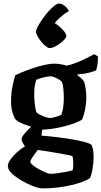

<svg xmlns="http://www.w3.org/2000/svg" viewBox="-20 -857 569 1077"><path d="M218 200Q205 200 181 192.5Q157 185 130 171.5Q103 158 79 142Q55 126 39.5 108.5Q24 91 24 75Q24 58 39 37Q54 16 76.5 -4Q99 -24 120 -36Q114 -44 107.5 -56Q101 -68 101 -76Q101 -86 112.5 -101Q124 -116 139 -131Q154 -146 165 -154L217 -143L213 -96Q223 -96 251 -93Q279 -90 315.5 -85.5Q352 -81 389 -74.5Q426 -68 454.5 -60.5Q483 -53 494 -44Q500 -31 502.5 -12.5Q505 6 505 21Q505 54 499.5 88Q494 122 485 142Q471 152 443.5 162.5Q416 173 380 181.5Q344 190 302 195Q260 200 218 200ZM262 118Q278 118 301 115Q324 112 347.5 107.5Q371 103 387 99Q389 93 390 82Q391 71 391 61Q391 50 390 38Q389 26 386 19Q384 17 365 13Q346 9 319.5 4.5Q293 0 266 -4.5Q239 -9 218.5 -12Q198 -15 192 -16Q183 -4 173 9.5Q163 23 156.5 34Q150 45 150 51Q150 58 164 69.5Q178 81 198 92Q218 103 236 110.5Q254 118 262 118ZM213 -129Q181 -138 155.5 -146Q130 -154 112 -161Q94 -168 82.5 -175.5Q71 -183 65 -190Q57 -202 49.5 -228.5Q42 -255 42 -285Q42 -334 50 -372.5Q58 -411 65 -434Q75 -440 101.5 -451Q128 -462 161.5 -473.5Q195 -485 228.5 -492.5Q262 -500 286 -500Q301 -500 321 -496.5Q341 -493 354 -489Q377 -493 406.5 -504.5Q436 -516 464 -530Q492 -544 508 -553L529 -541Q530 -521 527 -498.5Q524 -476 519 -462Q494 -452 468 -446.5Q442 -441 415 -440V-434Q422 -429 432 -421Q442 -413 451 -400Q457 -384 460.5 -359.5Q464 -335 464 -314Q464 -276 457 -241.5Q450 -207 441 -187Q428 -177 394.5 -164.5Q361 -152 313.5 -142Q266 -132 213 -129ZM260 -195Q267 -195 280 -198Q293 -201 305.5 -205.5Q318 -210 324 -213Q330 -227 334 -252.5Q338 -278 338 -304Q338 -335 335 -362Q332 -389 327 -398Q323 -404 311 -411Q299 -418 285.5 -423.5Q272 -429 265 -429Q256 -429 241.5 -426.5Q227 -424 211.5 -419.5Q196 -415 184 -410Q179 -398 175.5 -377Q172 -356 172 -329Q172 -307 174 -285Q176 -263 179 -247Q182 -231 185 -226Q190 -221 204.5 -213.5Q219 -206 235.5 -200.5Q252 -195 260 -195ZM258 -587Q250 -587 237 -597.5Q224 -608 211.5 -623Q199 -638 190.5 -653.5Q182 -669 182 -679Q182 -690 192 -708.5Q202 -727 217.5 -749.5Q233 -772 250.5 -791.5Q268 -811 284 -824Q300 -837 311 -837Q323 -837 335 -829.5Q347 -822 356 -812Q365 -802 365 -794Q350 -786 331.5 -771Q313 -756 298.5 -741Q284 -726 281 -717L273 -735Q287 -729 305.5 -714.5Q324 -700 338 -683.5Q352 -667 352 -655Q352 -647 341.5 -635.5Q331 -624 315.5 -612.5Q300 -601 284.5 -594Q269 -587 258 -587Z"/></svg>

Font: Texturina 12pt
Style: Bold
Weight: 700
Designer: Guillermo Torres Carreño
Foundry: Omnibus-Type
Version: Version 1.002